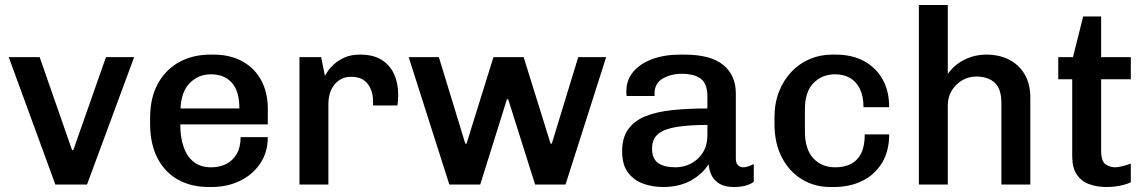

<svg xmlns="http://www.w3.org/2000/svg" viewBox="-20 -740 4602 770"><path d="M202 0 15 -511H139L269 -138H274L405 -511H518L329 0Z M817 10Q747 10 694 -19.5Q641 -49 611.5 -106Q582 -163 582 -244V-267Q582 -348 613.5 -405Q645 -462 699.5 -491.5Q754 -521 824 -521H837Q902 -521 951 -494.5Q1000 -468 1027 -419Q1054 -370 1054 -304V-241H703Q703 -188 717 -149Q731 -110 758.5 -89.5Q786 -69 827 -69Q861 -69 887.5 -82.5Q914 -96 929.5 -123Q945 -150 945 -190H1054Q1054 -130 1024 -85Q994 -40 943 -15Q892 10 827 10ZM704 -305H940Q940 -375 909.5 -408.5Q879 -442 826 -442Q776 -442 741.5 -407.5Q707 -373 704 -305Z M1181 0V-511H1268L1283 -436Q1285 -439 1293 -452Q1301 -465 1318 -481Q1335 -497 1361 -509Q1387 -521 1424 -521Q1477 -521 1510.5 -500Q1544 -479 1560.5 -442.5Q1577 -406 1577 -359Q1577 -348 1576 -336.5Q1575 -325 1574 -317H1476V-337Q1476 -358 1468 -380Q1460 -402 1441 -417Q1422 -432 1388 -432Q1363 -432 1345.5 -421.5Q1328 -411 1317 -395Q1306 -379 1301.5 -360.5Q1297 -342 1297 -326V0Z M1782 0 1619 -511H1740L1846 -164H1851L1959 -511H2080L2188 -164H2193L2299 -511H2411L2248 0H2126L2018 -342H2013L1906 0Z M2639 10Q2598 10 2560.5 -3Q2523 -16 2499 -47.5Q2475 -79 2475 -133Q2475 -188 2499.5 -222Q2524 -256 2569 -274Q2614 -292 2677 -298.5Q2740 -305 2817 -305V-353Q2817 -403 2791.5 -423.5Q2766 -444 2714 -444Q2671 -444 2638 -425Q2605 -406 2605 -365V-355H2493Q2492 -359 2492 -364.5Q2492 -370 2492 -375Q2492 -419 2519.5 -452Q2547 -485 2596 -503Q2645 -521 2708 -521H2725Q2829 -521 2880 -480Q2931 -439 2931 -365V-104Q2931 -85 2940 -77Q2949 -69 2960 -69Q2970 -69 2981.5 -73Q2993 -77 3003 -82V-11Q2990 -1 2970 4.5Q2950 10 2922 10Q2889 10 2867.5 -2Q2846 -14 2835 -34.5Q2824 -55 2822 -81Q2793 -38 2747 -14Q2701 10 2639 10ZM2689 -69Q2721 -69 2750 -83.5Q2779 -98 2798 -127Q2817 -156 2817 -200V-239Q2747 -239 2697 -231.5Q2647 -224 2621 -204Q2595 -184 2595 -144Q2595 -104 2619 -86.5Q2643 -69 2689 -69Z M3310 10Q3246 10 3195 -21.5Q3144 -53 3115 -110Q3086 -167 3086 -242V-269Q3086 -326 3104 -372Q3122 -418 3153.5 -451.5Q3185 -485 3227 -503Q3269 -521 3317 -521H3332Q3397 -521 3445 -495Q3493 -469 3519.5 -422Q3546 -375 3546 -310H3443Q3443 -354 3428.5 -383.5Q3414 -413 3388.5 -427.5Q3363 -442 3329 -442Q3277 -442 3242.5 -407Q3208 -372 3208 -301V-213Q3208 -142 3241.5 -105.5Q3275 -69 3330 -69Q3366 -69 3392.5 -82.5Q3419 -96 3433.5 -125Q3448 -154 3448 -201H3546Q3546 -134 3517 -86.5Q3488 -39 3438 -14.5Q3388 10 3325 10Z M3665 0V-720H3781V-444Q3809 -482 3849.5 -501.5Q3890 -521 3936 -521Q3987 -521 4026.5 -501Q4066 -481 4089 -442.5Q4112 -404 4112 -348V0H3996V-327Q3996 -384 3969 -408.5Q3942 -433 3895 -433Q3864 -433 3838 -417.5Q3812 -402 3796.5 -376Q3781 -350 3781 -317V0Z M4418 10Q4378 10 4346.5 -2Q4315 -14 4297.5 -41.5Q4280 -69 4280 -114V-422H4224V-511H4283L4324 -674H4396V-511H4515V-422H4396V-137Q4396 -93 4414 -81Q4432 -69 4453 -69Q4464 -69 4483.5 -74Q4503 -79 4515 -84V-9Q4503 -3 4486 1.5Q4469 6 4451 8Q4433 10 4418 10Z"/></svg>

Font: Chivo Medium
Style: Regular
Weight: 500
Designer: Hector Gatti
Foundry: Omnibus-Type
Version: Version 2.002